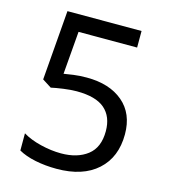

<svg xmlns="http://www.w3.org/2000/svg" viewBox="-108 -800 789 896"><g transform="rotate(15 286.0 -352.0)"><path d="M275 -438Q385 -438 450 -383Q515 -328 515 -228Q515 -117 444.5 -53.5Q374 10 248 10Q193 10 144.5 0Q96 -10 63 -29V-112Q99 -90 150.5 -77.5Q202 -65 249 -65Q328 -65 376.5 -102.5Q425 -140 425 -219Q425 -289 382 -326.5Q339 -364 246 -364Q218 -364 182 -359Q146 -354 124 -349L80 -377L107 -714H465V-634H182L165 -427Q182 -430 211 -434Q240 -438 275 -438Z"/></g></svg>

Font: Noto Sans Soyombo
Style: Regular
Weight: 400
Designer: Monotype Design Team
Foundry: Monotype Imaging Inc.
Version: Version 2.001; ttfautohint (v1.8.4.7-5d5b)